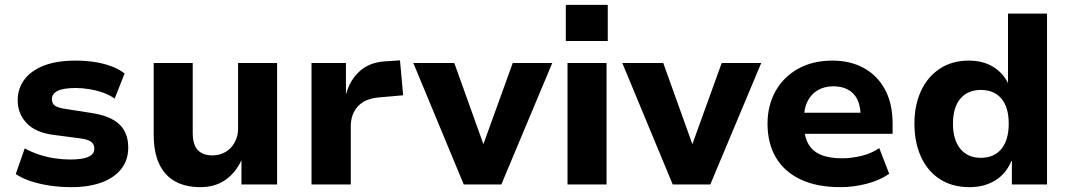

<svg xmlns="http://www.w3.org/2000/svg" viewBox="-20 -761 4410 792"><path d="M275 11Q228 11 185 4.5Q142 -2 107 -13.5Q72 -25 45 -43L82 -149Q109 -134 140.5 -123.5Q172 -113 205 -108Q238 -103 269 -103Q320 -103 344.5 -114Q369 -125 369 -148Q369 -167 355.5 -176.5Q342 -186 312 -190L198 -205Q125 -215 89 -254Q53 -293 53 -347Q53 -395 80 -432Q107 -469 160 -490Q213 -511 292 -511Q331 -511 368.5 -505.5Q406 -500 438.5 -488Q471 -476 494 -458L453 -354Q433 -369 406 -378.5Q379 -388 349.5 -393Q320 -398 293 -398Q241 -398 217.5 -386Q194 -374 194 -352Q194 -334 207 -325Q220 -316 248 -312L357 -295Q436 -283 472.5 -248Q509 -213 509 -152Q509 -101 480.5 -64.5Q452 -28 399.5 -8.5Q347 11 275 11Z M807 11Q745 11 702 -13Q659 -37 636.5 -85Q614 -133 614 -207V-501H775V-211Q775 -182 783.5 -161.5Q792 -141 810.5 -130.5Q829 -120 857 -120Q886 -120 910 -134Q934 -148 948 -173.5Q962 -199 962 -229V-501H1123V0H976V-100Q951 -47 908.5 -18Q866 11 807 11Z M1265 0V-501H1407V-374H1408Q1424 -432 1464.5 -468Q1505 -504 1568 -508L1630 -512L1643 -368L1542 -359Q1485 -354 1456 -322Q1427 -290 1427 -240V0Z M1893 0 1685 -501H1854L1977 -158H1971L2095 -501H2258L2048 0Z M2314 -592V-741H2487V-592ZM2321 0V-501H2482V0Z M2755 0 2547 -501H2716L2839 -158H2833L2957 -501H3120L2910 0Z M3447 11Q3349 11 3282 -21Q3215 -53 3180.5 -111.5Q3146 -170 3146 -251Q3146 -325 3178.5 -384Q3211 -443 3271.5 -477Q3332 -511 3414 -511Q3488 -511 3544 -480Q3600 -449 3631 -391Q3662 -333 3662 -251V-209H3274V-296H3543L3530 -281Q3530 -344 3500 -374.5Q3470 -405 3417 -405Q3381 -405 3353.5 -389Q3326 -373 3311 -343Q3296 -313 3296 -269V-254Q3296 -202 3313 -170Q3330 -138 3365 -123Q3400 -108 3454 -108Q3492 -108 3533.5 -118Q3575 -128 3607 -150L3648 -44Q3607 -16 3553 -2.5Q3499 11 3447 11Z M3979 11Q3908 11 3857 -22Q3806 -55 3779 -114.5Q3752 -174 3752 -251Q3752 -327 3779 -385.5Q3806 -444 3856.5 -477.5Q3907 -511 3976 -511Q4035 -511 4076.5 -485.5Q4118 -460 4138 -418V-705H4299V0H4154V-97H4152Q4130 -44 4085 -16.5Q4040 11 3979 11ZM4026 -110Q4081 -110 4111 -147Q4141 -184 4141 -251Q4141 -318 4111 -354Q4081 -390 4026 -390Q3972 -390 3941.5 -354Q3911 -318 3911 -251Q3911 -184 3941.5 -147Q3972 -110 4026 -110Z"/></svg>

Font: Nunito Sans 8pt ExtraBold
Style: Regular
Weight: 800
Version: Version 3.101;gftools[0.9.27]